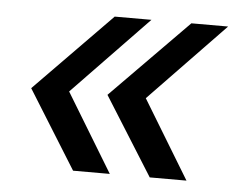

<svg xmlns="http://www.w3.org/2000/svg" viewBox="-38 -499 591 479"><g transform="rotate(5 257.5 -260.0)"><path d="M39 -260 231 -456H323L134 -260L253 -64H161ZM230 -260 423 -456H515L326 -260L445 -64H353Z"/></g></svg>

Font: Sarabun
Style: Italic
Weight: 400
Italic angle: -10°
Designer: Suppakit Chalermlarp | Katatrad Co.,Ltd.
Foundry: Cadson Demak Co.,Ltd.
Version: Version 1.000; ttfautohint (v1.6)